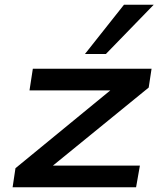

<svg xmlns="http://www.w3.org/2000/svg" viewBox="-20 -787 685 807"><path d="M33 0 45 -80 485 -441 474 -407H104L118 -498H617L605 -419L162 -58L174 -91H568L552 0ZM337 -560 501 -767H626L425 -560Z"/></svg>

Font: Nunito Sans 7pt Expanded SemiBold
Style: Italic
Weight: 600
Width: 7
Italic angle: -9°
Designer: Vernon Adams
Foundry: Vernon Adams
Version: Version 3.101;gftools[0.9.27]